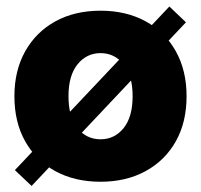

<svg xmlns="http://www.w3.org/2000/svg" viewBox="-20 -561 633 605"><path d="M296.9 11.7Q215.8 11.7 154.8 -21.5Q93.8 -54.7 59.6 -115.2Q25.4 -175.8 25.4 -257.8Q25.4 -338.9 59.6 -399.7Q93.8 -460.4 154.8 -493.9Q215.8 -527.3 296.9 -527.3Q377.4 -527.3 438.7 -493.9Q500 -460.4 533.9 -399.7Q567.9 -338.9 567.9 -257.8Q567.9 -175.8 533.9 -115.5Q500 -55.2 438.7 -21.7Q377.4 11.7 296.9 11.7ZM296.9 -122.1Q340.8 -122.1 369.4 -157.2Q397.9 -192.4 397.9 -257.8Q397.9 -323.2 369.4 -358.4Q340.8 -393.6 296.9 -393.6Q252.9 -393.6 224.4 -358.4Q195.8 -323.2 195.8 -257.8Q195.8 -192.4 224.1 -157.2Q252.4 -122.1 296.9 -122.1ZM79.6 24.9 26.9 -24.9 513.7 -540.5 565.9 -490.7Z"/></svg>

Font: Inter Display ExtraBold
Style: Regular
Weight: 800
Designer: Rasmus Andersson
Foundry: rsms
Version: Version 4.000;git-a52131595